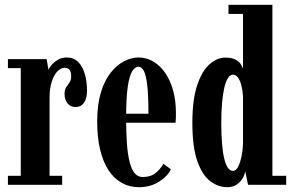

<svg xmlns="http://www.w3.org/2000/svg" viewBox="-20 -770 1218 800"><path d="M13 0V-37.5H66.5V-486H13V-523.5H174.5L182 -479Q184.5 -486.5 194.5 -498.8Q204.5 -511 220.8 -520.8Q237 -530.5 257.5 -530.5Q287 -530.5 305.8 -511.8Q324.5 -493 333.5 -461.5Q342.5 -430 342.5 -392Q342.5 -359 329.8 -341.5Q317 -324 295 -324Q274.5 -324 261.8 -338.8Q249 -353.5 249 -379.5Q249 -396.5 256 -406.8Q263 -417 269.8 -426.8Q276.5 -436.5 276.5 -452Q276.5 -470.5 269.8 -479Q263 -487.5 248.5 -487.5Q234 -487.5 219.5 -473Q205 -458.5 195.8 -430.2Q186.5 -402 186.5 -361V-37.5H239V0Z M559 10Q520 10 487.8 -7.8Q455.5 -25.5 432.5 -60.2Q409.5 -95 397.2 -146Q385 -197 385 -263.5Q385 -334.5 400.5 -385.2Q416 -436 441.8 -468Q467.5 -500 497.8 -515.2Q528 -530.5 556.5 -530.5Q591 -530.5 619.5 -513.2Q648 -496 669 -465.2Q690 -434.5 701.5 -392.2Q713 -350 713 -299.5Q713 -289 712.8 -279Q712.5 -269 711.5 -258.5H498.5V-296H598.5Q598.5 -370 593.8 -412.8Q589 -455.5 579.8 -473.8Q570.5 -492 556.5 -492Q542.5 -492 530.8 -473.2Q519 -454.5 512.2 -408Q505.5 -361.5 505.5 -278Q505.5 -215.5 509 -169.2Q512.5 -123 520.8 -92.5Q529 -62 542 -47.2Q555 -32.5 574 -32.5Q609.5 -32.5 630.5 -50.8Q651.5 -69 660.5 -87.5L692 -65Q680.5 -37.5 644 -13.8Q607.5 10 559 10Z M927 10Q890 10 856.8 -14.5Q823.5 -39 802.5 -97.8Q781.5 -156.5 781.5 -259Q781.5 -354.5 801.5 -414.5Q821.5 -474.5 853 -502.2Q884.5 -530 919 -530Q947 -530 962.5 -521Q978 -512 984.5 -500.8Q991 -489.5 992.5 -483.5V-712H932V-750H1115V-37.5H1172.5V0H1013.5L1001.5 -57.5Q1000.5 -44 991.8 -28.2Q983 -12.5 966.8 -1.2Q950.5 10 927 10ZM950.5 -58Q963.5 -58 972.2 -75.2Q981 -92.5 986.5 -119.5Q992 -146.5 992.5 -175.5V-369Q991 -394.5 985.5 -415Q980 -435.5 971.2 -447.2Q962.5 -459 950.5 -459Q939 -459 929.8 -444.8Q920.5 -430.5 914.5 -404.2Q908.5 -378 905.2 -341Q902 -304 902 -257.5Q902 -210.5 905 -173.2Q908 -136 914 -110.5Q920 -85 929 -71.5Q938 -58 950.5 -58Z"/></svg>

Font: Imbue Thin 10pt
Style: Bold
Weight: 700
Version: Version 1.102